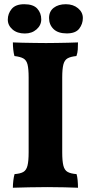

<svg xmlns="http://www.w3.org/2000/svg" viewBox="-20 -878 426 901"><path d="M114.4 -514.2Q114.4 -554.4 109.3 -575Q104.2 -595.6 89.8 -603.7Q75.4 -611.8 47.8 -615Q44.2 -627.2 42.3 -644.8Q40.4 -662.4 40.4 -679Q57.2 -678 85.3 -677.5Q113.4 -677 143.4 -676.5Q173.4 -676 196.2 -676Q219 -676 246.4 -676.5Q273.8 -677 299.9 -677.5Q326 -678 346 -679Q346 -661.8 345 -645.7Q344 -629.6 338.6 -615Q311.6 -612.4 297.2 -604.3Q282.8 -596.2 277.4 -575.3Q272 -554.4 272 -514.2V-163Q272 -122.2 277.4 -100.7Q282.8 -79.2 297.5 -71.1Q312.2 -63 339.2 -61Q342.8 -50 344.4 -31.8Q346 -13.6 346 3Q320.8 2 282.9 1Q245 0 202.2 0Q159.4 0 115.6 1Q71.8 2 40.4 3Q40.4 -13 42.6 -31.2Q44.8 -49.4 48.4 -61Q75.4 -63 89.5 -71.1Q103.6 -79.2 109 -100.7Q114.4 -122.2 114.4 -163ZM96.5 -720.8Q60.6 -720.8 38.6 -739.9Q16.6 -759 16.6 -785.8Q16.6 -814 34.8 -836.1Q53.1 -858.2 93.7 -858.2Q135.8 -858.2 154.7 -837.7Q173.6 -817.1 173.6 -787Q173.6 -759.6 151.6 -740.2Q129.6 -720.8 96.5 -720.8ZM293.2 -721.2Q252.4 -721.2 231.3 -741.6Q210.2 -762.1 210.2 -793.4Q210.2 -824.5 232 -841.3Q253.8 -858.2 289 -858.2Q323.6 -858.2 346.2 -839.3Q368.8 -820.4 368.8 -793.4Q368.8 -765.6 351.7 -743.4Q334.6 -721.2 293.2 -721.2Z"/></svg>

Font: Vollkorn
Style: Regular
Weight: 400
Designer: Friedrich Althausen
Foundry: Friedrich Althausen
Version: Version 4.104